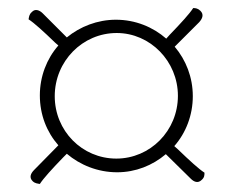

<svg xmlns="http://www.w3.org/2000/svg" viewBox="-20 -611 580 477"><path d="M422 -240 413 -248C442 -281 459 -325 459 -372C459 -419 442 -462 414 -495L475 -556C483 -565 487 -575 478 -584C472 -590 466 -591 460 -591C451 -577 430 -554 402 -525L393 -515C360 -544 316 -562 268 -562C222 -562 179 -545 146 -518L86 -578C78 -586 67 -590 59 -581C52 -575 52 -568 51 -563C65 -554 88 -533 117 -505L125 -498C96 -465 79 -421 79 -374C79 -326 96 -283 125 -250L65 -189C56 -180 52 -170 61 -161C67 -155 74 -155 79 -154C88 -168 109 -191 137 -220L146 -229C179 -201 223 -183 271 -183C317 -183 359 -200 392 -228L454 -167C462 -159 472 -155 481 -164C488 -170 488 -176 488 -182C474 -191 451 -212 422 -240ZM269 -217C184 -217 116 -286 116 -372C116 -459 185 -529 270 -529C353 -529 422 -459 422 -373C422 -286 353 -217 269 -217Z"/></svg>

Font: Arima Koshi ExtraLight
Style: Regular
Weight: 275
Designer: Joana Correia and Natanael Gama
Foundry: NDISCOVER
Version: Version 1.019;PS 001.019;hotconv 1.0.88;makeotf.lib2.5.64775